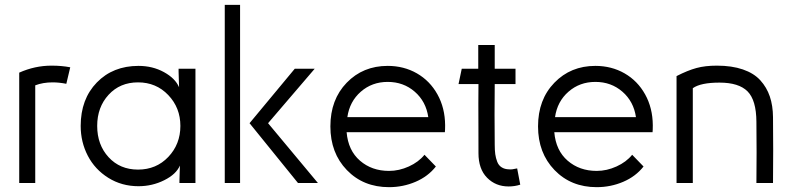

<svg xmlns="http://www.w3.org/2000/svg" viewBox="-20 -753 3250 790"><path d="M252.9 -408.2Q223.1 -414.1 196.8 -414.1Q156.7 -414.1 125 -401.9V0H59.1V-454.1Q123.5 -482.9 191.9 -482.9Q234.4 -482.9 269 -476.1Z M547.9 -55.2Q623 -55.2 672.6 -107.4Q722.2 -159.7 722.2 -234.9Q722.2 -309.6 672.4 -361.8Q622.6 -414.1 547.9 -414.1Q473.6 -414.1 426.8 -363Q379.9 -312 379.9 -234.9Q379.9 -157.2 426.8 -106.2Q473.6 -55.2 547.9 -55.2ZM312 -234.9Q312 -345.2 378.4 -413.6Q444.8 -481.9 549.8 -481.9Q607.9 -481.9 654.5 -456.3Q701.2 -430.7 716.8 -394L714.8 -458V-470.2H784.2V0H718.3V-7.8L720.2 -71.8Q705.1 -36.1 655.8 -11.5Q606.4 13.2 549.8 13.2Q481 13.2 425.8 -21.2Q370.6 -55.7 341.3 -112.1Q312 -168.5 312 -234.9Z M904.8 -732.9H967.8V0H904.8ZM1006.8 -246.1 1192.9 -470.2H1274.9L1083 -246.1L1288.1 0H1206.1Z M1773.4 -67.9Q1741.2 -26.9 1689.7 -4.9Q1638.2 17.1 1580.6 17.1Q1475.1 17.1 1407.2 -53.2Q1339.4 -123.5 1339.4 -232.9Q1339.4 -343.3 1406.5 -412.6Q1473.6 -481.9 1575.2 -481.9Q1641.6 -481.9 1695.3 -451.2Q1749 -420.4 1780 -364.5Q1811 -308.6 1811.5 -237.8Q1811.5 -217.8 1810.5 -209H1406.2Q1412.6 -133.8 1461.2 -91.8Q1509.8 -49.8 1580.6 -49.8Q1622.1 -49.8 1662.4 -68.1Q1702.6 -86.4 1726.6 -116.2ZM1409.2 -271H1742.2Q1732.9 -335.4 1686.5 -375.7Q1640.1 -416 1575.2 -416Q1510.7 -416 1464.6 -375.7Q1418.5 -335.4 1409.2 -271Z M2072.8 14.2Q2019.5 14.2 1984.1 -21.7Q1948.7 -57.6 1948.7 -123Q1948.7 -171.4 1948.5 -229.7Q1948.2 -288.1 1948.2 -327.1Q1948.2 -366.2 1948.7 -407.2H1866.7L1879.9 -470.2H1947.8V-567.9H2015.6V-470.2H2101.1V-407.2H2015.6Q2014.2 -282.2 2015.6 -157.2Q2015.6 -134.8 2017.8 -118.7Q2020 -102.5 2025.9 -87.4Q2031.7 -72.3 2044.2 -64.5Q2056.6 -56.6 2074.7 -56.2Q2085 -54.7 2107.9 -60.1L2120.6 6.8Q2098.1 14.2 2072.8 14.2Z M2627.9 -67.9Q2595.7 -26.9 2544.2 -4.9Q2492.7 17.1 2435.1 17.1Q2329.6 17.1 2261.7 -53.2Q2193.8 -123.5 2193.8 -232.9Q2193.8 -343.3 2261 -412.6Q2328.1 -481.9 2429.7 -481.9Q2496.1 -481.9 2549.8 -451.2Q2603.5 -420.4 2634.5 -364.5Q2665.5 -308.6 2666 -237.8Q2666 -217.8 2665 -209H2260.7Q2267.1 -133.8 2315.7 -91.8Q2364.3 -49.8 2435.1 -49.8Q2476.6 -49.8 2516.8 -68.1Q2557.1 -86.4 2581.1 -116.2ZM2263.7 -271H2596.7Q2587.4 -335.4 2541 -375.7Q2494.6 -416 2429.7 -416Q2365.2 -416 2319.1 -375.7Q2272.9 -335.4 2263.7 -271Z M2830.6 0H2763.7V-439.9Q2809.6 -463.4 2845.5 -473.1Q2881.3 -482.9 2929.7 -482.9Q2991.2 -482.9 3036.6 -467.3Q3082 -451.7 3108.4 -422.6Q3134.8 -393.6 3147.5 -356Q3160.2 -318.4 3160.6 -271Q3162.1 -135.7 3160.6 0H3092.3Q3093.8 -126 3092.3 -252Q3091.8 -340.8 3055.9 -377Q3020 -413.1 2940.4 -413.1Q2862.8 -413.1 2830.6 -390.1Z"/></svg>

Font: Kreadon
Style: Regular
Weight: 400
Designer: kohakuno
Foundry: StudioGnu
Version: Version 1.000;Glyphs 3.1.2 (3151)